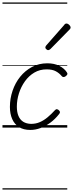

<svg xmlns="http://www.w3.org/2000/svg" viewBox="-20 -1030 590 1550"><path d="M225 19Q170 19 133.5 -4Q97 -27 78.5 -69Q60 -111 60 -167Q60 -234 81.5 -297.5Q103 -361 143 -410.5Q183 -460 238.5 -489.5Q294 -519 362 -519Q418 -519 458.5 -498.5Q499 -478 519 -447Q526 -438 524 -431Q522 -424 511 -415Q502 -408 493 -408Q484 -408 478 -416Q459 -439 431 -454.5Q403 -470 356 -470Q301 -470 257 -444Q213 -418 181.5 -374Q150 -330 133 -276.5Q116 -223 116 -169Q116 -125 129 -94Q142 -63 167.5 -47Q193 -31 231 -30Q269 -30 301.5 -44Q334 -58 364.5 -83.5Q395 -109 424 -141Q432 -150 441 -148Q450 -146 456 -139Q463 -133 464 -125.5Q465 -118 457 -109Q424 -67 385.5 -39Q347 -11 306.5 4Q266 19 225 19ZM368 -625Q363 -625 354.5 -632Q346 -639 346 -646Q346 -650 347.5 -654Q349 -658 353 -663L497 -827Q502 -835 507 -837.5Q512 -840 517 -840Q524 -840 531.5 -835Q539 -830 544.5 -822.5Q550 -815 550 -808Q550 -803 548 -799.5Q546 -796 542 -792L387 -634Q377 -625 368 -625ZM0 490H523V500H0ZM0 -20H523V0H0ZM0 -505H523V-500H0ZM0 -1010H523V-1000H0Z"/></svg>

Font: Playwrite NZ Guides
Style: Regular
Weight: 400
Designer: Veronika Burian, José Scaglione
Foundry: TypeTogether
Version: Version 1.003